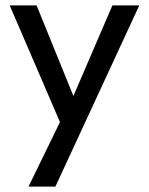

<svg xmlns="http://www.w3.org/2000/svg" viewBox="-20 -495 554 714"><path d="M86 199H186L498 -475H398L253 -138L116 -475H16L203 -41Z"/></svg>

Font: MV Cash
Style: Regular
Weight: 400
Designer: Rodrigo Fuenzalida
Foundry: fragTYPE
Version: Version 1.100;Glyphs 3.1.2 (3151)